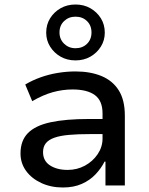

<svg xmlns="http://www.w3.org/2000/svg" viewBox="-20 -823 662 852"><path d="M259 9Q206 9 163 -11Q120 -31 95.5 -65Q71 -99 71 -142Q71 -199 104 -232.5Q137 -266 204.5 -280.5Q272 -295 375 -295H451V-228H380Q326 -228 286.5 -224.5Q247 -221 221.5 -212Q196 -203 183.5 -187.5Q171 -172 171 -148Q171 -109 202 -89Q233 -69 280 -69Q322 -69 357 -88Q392 -107 413.5 -139Q435 -171 435 -208V-320Q435 -376 401 -401Q367 -426 302 -426Q258 -426 214.5 -414Q171 -402 123 -374L92 -448Q124 -467 160.5 -480Q197 -493 236.5 -499.5Q276 -506 315 -506Q381 -506 430.5 -485.5Q480 -465 507 -422Q534 -379 534 -310V0H448V-106H444Q429 -76 404 -49.5Q379 -23 343 -7Q307 9 259 9ZM315 -555Q278 -555 249 -571.5Q220 -588 202.5 -616Q185 -644 185 -678Q185 -714 202.5 -742Q220 -770 249 -786.5Q278 -803 315 -803Q352 -803 381 -786.5Q410 -770 427.5 -742Q445 -714 445 -678Q445 -644 427.5 -616Q410 -588 381 -571.5Q352 -555 315 -555ZM315 -609Q346 -609 366 -628.5Q386 -648 386 -679Q386 -710 366 -729.5Q346 -749 315 -749Q285 -749 264.5 -729.5Q244 -710 244 -679Q244 -649 264.5 -629Q285 -609 315 -609Z"/></svg>

Font: Nunito Sans 12pt ExtraLight 7pt Medium
Style: Regular
Weight: 500
Version: Version 3.101;gftools[0.9.27]